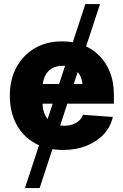

<svg xmlns="http://www.w3.org/2000/svg" viewBox="-20 -748 624 972"><path d="M106.4 204.1 412.1 -727.5H486.3L180.7 204.1ZM299.8 11.2Q217.8 11.2 157 -22.9Q96.2 -57.1 63 -119.1Q29.8 -181.2 29.8 -263.7Q29.8 -344.7 63 -406.7Q96.2 -468.8 155.8 -503.7Q215.3 -538.6 294.4 -538.6Q352.5 -538.6 400.4 -519.8Q448.2 -501 483.4 -465.6Q518.6 -430.2 537.6 -380.1Q556.6 -330.1 556.6 -267.1V-223.1H86.9V-322.8H477.1L398.9 -301.3Q398.9 -336.4 387 -362.1Q375 -387.7 352.5 -401.4Q330.1 -415 297.4 -415Q265.1 -415 242.2 -401.1Q219.2 -387.2 207.3 -362.1Q195.3 -336.9 195.3 -302.7V-230Q195.3 -191.9 208.5 -165.3Q221.7 -138.7 246.1 -125Q270.5 -111.3 304.2 -111.3Q328.1 -111.3 347.4 -117.9Q366.7 -124.5 380.1 -137Q393.6 -149.4 399.9 -167L551.3 -155.8Q540 -106 505.4 -68.6Q470.7 -31.2 418 -10Q365.2 11.2 299.8 11.2Z"/></svg>

Font: Inter 24pt ExtraBold
Style: Regular
Weight: 800
Designer: Rasmus Andersson
Foundry: rsms
Version: Version 4.001;git-66647c0bb